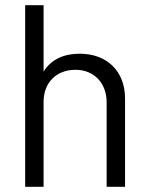

<svg xmlns="http://www.w3.org/2000/svg" viewBox="-20 -720 580 740"><path d="M287 -513C226 -513 177 -491 148 -444V-700H77V0H148V-328C148 -401 197 -451 271 -451C342 -451 391 -400 391 -326V0H462V-340C462 -445 393 -513 287 -513Z"/></svg>

Font: Arthouse Owned
Style: Regular
Weight: 400
Designer: Jeremy Tribby
Foundry: Tribby Type
Version: Version 1.000;PS 001.000;hotconv 1.0.88;makeotf.lib2.5.64775